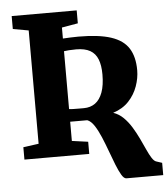

<svg xmlns="http://www.w3.org/2000/svg" viewBox="-59 -795 864 990"><g transform="rotate(-5 373.0 -300.5)"><path d="M555 142Q542.5 142 530 121Q517.5 100 504.2 66.5Q491 33 477 -5.5Q463 -44 447.8 -80Q432.5 -116 415.8 -141.5Q399 -167 380 -174Q369 -174 357.8 -174Q346.5 -174 335.8 -174Q325 -174 313.8 -174Q302.5 -174 291.5 -174V-74.5L375 -63V0H39.5V-64L119.5 -75V-661.5L38.5 -676V-743H375V-676L291.5 -661.5V-604.5Q310 -605.5 329.5 -606.5Q349 -607.5 371.5 -607.5Q477.5 -607.5 540.5 -586.8Q603.5 -566 631.2 -522Q659 -478 659 -408.5Q659 -368 644 -325.8Q629 -283.5 597.8 -250Q566.5 -216.5 516.5 -200.5Q546 -190.5 569 -167.8Q592 -145 610 -115.5Q628 -86 642.8 -55Q657.5 -24 669.8 3.2Q682 30.5 693.5 48.2Q705 66 716.5 69L745.5 78.5V142ZM368 -237.5Q402 -237.5 426.8 -255.2Q451.5 -273 465 -309.8Q478.5 -346.5 478.5 -402.5Q478.5 -449.5 466.2 -480.8Q454 -512 426.8 -527.5Q399.5 -543 354.5 -543Q334 -543 318 -541.8Q302 -540.5 291.5 -539V-239.5Q300.5 -238 315.8 -237.8Q331 -237.5 346 -237.5Q361 -237.5 368 -237.5Z"/></g></svg>

Font: Merriweather 24pt Black
Style: Regular
Weight: 900
Designer: Eben Sorkin
Foundry: Eben Sorkin
Version: Version 2.100